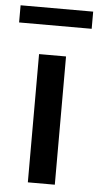

<svg xmlns="http://www.w3.org/2000/svg" viewBox="-78 -747 400 780"><g transform="rotate(5 122.0 -357.0)"><path d="M-26 -644V-714H270V-644ZM66 0V-523H176V0Z"/></g></svg>

Font: Raleway-v4020 SemiBold
Style: Regular
Weight: 600
Designer: Matt McInerney, Pablo Impallari, Rodrigo Fuenzalida
Foundry: Matt McInerney, Pablo Impallari, Rodrigo Fuenzalida
Version: Version 4.020;PS 004.020;hotconv 1.0.88;makeotf.lib2.5.64775